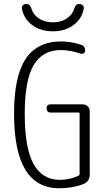

<svg xmlns="http://www.w3.org/2000/svg" viewBox="-20 -952 540 981"><path d="M359.4 -908.2Q366.2 -932.6 385.7 -931.6Q395.5 -931.6 402.3 -925.3Q409.2 -918.9 408.2 -909.2Q399.4 -857.4 356.4 -824.7Q313.5 -792 250 -792Q186.5 -792 143.6 -824.7Q100.6 -857.4 91.8 -909.2Q90.8 -918.9 97.2 -925.3Q103.5 -931.6 114.3 -931.6Q133.8 -931.6 140.6 -908.2Q149.4 -877 179.2 -857.4Q209 -837.9 250 -837.9Q291 -837.9 320.8 -857.4Q350.6 -877 359.4 -908.2ZM282.2 9.8Q51.8 9.8 51.8 -370.1Q51.8 -562.5 111.3 -651.4Q170.9 -740.2 292 -740.2Q342.8 -740.2 393.6 -723.6Q415 -717.8 415 -693.4Q415 -685.5 408.2 -680.2Q401.4 -674.8 392.6 -677.7Q341.8 -695.3 292 -696.3Q197.3 -696.3 151.9 -619.1Q106.4 -542 106.4 -370.1Q106.4 -195.3 151.4 -114.3Q196.3 -33.2 285.2 -33.2Q337.9 -33.2 381.8 -54.7Q386.7 -56.6 386.7 -63.5V-373Q386.7 -377 381.8 -377H238.3Q218.8 -377 218.3 -397.9Q217.8 -418.9 238.3 -418.9H402.3Q417 -418.9 427.7 -409.2Q438.5 -399.4 438.5 -383.8V-61.5Q438.5 -24.4 406.2 -11.7Q351.6 9.8 282.2 9.8Z"/></svg>

Font: Rounded-L Mgen+ 1mn light
Style: Regular
Weight: 200
Designer: [Source Han Sans]
Ryoko NISHIZUKA  (kana & ideographs); Paul D. Hunt (Latin, Greek & Cyrillic); Wenlong ZHANG  (bopomofo
Version: Version 1.059.20150602